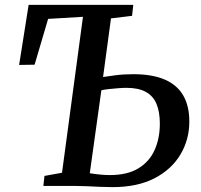

<svg xmlns="http://www.w3.org/2000/svg" viewBox="-20 -763 825 788"><path d="M442 5Q420.5 5 391.5 3.8Q362.5 2.5 334 1.2Q305.5 0 284.5 0H158L162.5 -41L234.5 -54L320.5 -694L177.5 -685.5L122 -497.5L58.5 -496.5L97.5 -743H527L522 -698L435.5 -687.5L403 -447Q420 -449.5 453.5 -454Q487 -458.5 527 -458.5Q605 -458.5 656 -436.5Q707 -414.5 732 -371.2Q757 -328 757 -264.5Q757 -190 720.5 -128.8Q684 -67.5 613.8 -31.2Q543.5 5 442 5ZM430.5 -44.5Q503 -44.5 548.2 -72.2Q593.5 -100 614.8 -147.8Q636 -195.5 636 -255.5Q636 -304 622.2 -336.8Q608.5 -369.5 578.2 -386Q548 -402.5 499 -402.5Q485 -402.5 465.5 -401Q446 -399.5 427.2 -397.5Q408.5 -395.5 396 -392.5L348.5 -52Q366.5 -49 388.5 -46.8Q410.5 -44.5 430.5 -44.5Z"/></svg>

Font: Merriweather 20pt Medium
Style: Italic
Weight: 500
Italic angle: -7.8°
Version: Version 2.101